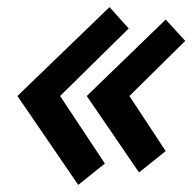

<svg xmlns="http://www.w3.org/2000/svg" viewBox="-20 -520 541 540"><path d="M275 -60 200 0 29 -250 288 -500 342 -440 149 -250ZM446 -465 501 -405 344 -250 446 -95 371 -35 224 -250Z"/></svg>

Font: Scada
Style: Italic
Weight: 400
Italic angle: -10°
Designer: Jovanny Lemonad
Foundry: Jovanny Lemonad
Version: Version 4.100;PS 004.100;hotconv 1.0.88;makeotf.lib2.5.64775